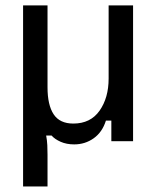

<svg xmlns="http://www.w3.org/2000/svg" viewBox="-20 -520 582 707"><path d="M65 166.7V-500H155V-198.3Q155 -133.3 177.5 -99.2Q200 -65 250 -65Q313.3 -65 346.7 -112.5Q380 -160 380 -230.8V-500H470V0H390V-75.8H370Q356.7 -33.3 325 -10.8Q293.3 11.7 253.3 11.7Q225 11.7 203.3 2.1Q181.7 -7.5 170 -20.8H150Q153.3 -3.3 154.2 14.6Q155 32.5 155 50V166.7Z"/></svg>

Font: Familjen Grotesk GF
Style: Regular
Weight: 400
Designer: Anders Wikstroem, Jonas Baeckman, Matilda Gysing, Kristian Moeller
Foundry: Familjen STHLM AB
Version: Version 2.000; Beta; Release 4; Build 6